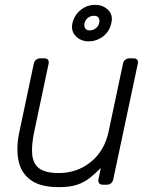

<svg xmlns="http://www.w3.org/2000/svg" viewBox="-20 -760 626 790"><path d="M222 10Q146 10 106 -19.5Q66 -49 56 -100Q46 -151 59 -214L119 -498Q121 -508 128.5 -514Q136 -520 146 -520H163Q173 -520 177.5 -514Q182 -508 180 -498L121 -219Q109 -163 112.5 -124.5Q116 -86 141.5 -67Q167 -48 222 -48Q297 -48 353.5 -93.5Q410 -139 427 -219L486 -498Q488 -508 495.5 -514Q503 -520 513 -520H530Q540 -520 544.5 -514Q549 -508 547 -498L446 -22Q444 -12 437 -6Q430 0 420 0H403Q393 0 388 -6Q383 -12 385 -22L395 -69Q372 -46 349.5 -28Q327 -10 297.5 0Q268 10 222 10ZM345 -590Q312 -590 291.5 -611.5Q271 -633 278 -665Q286 -698 312 -719Q338 -740 371 -740Q404 -740 425 -719Q446 -698 438 -665Q431 -631 404.5 -610.5Q378 -590 345 -590ZM348 -635Q363 -635 374 -643.5Q385 -652 388 -665Q391 -678 386 -686.5Q381 -695 367 -695Q352 -695 341.5 -686.5Q331 -678 328 -665Q325 -652 330.5 -643.5Q336 -635 348 -635Z"/></svg>

Font: Rubik Light
Style: Italic
Weight: 300
Italic angle: -12°
Designer: Hubert and Fischer
Foundry: Hubert and Fischer
Version: Version 2.300;gftools[0.9.30]